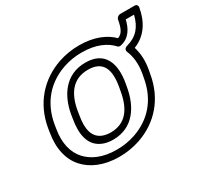

<svg xmlns="http://www.w3.org/2000/svg" viewBox="-165 -1019 1358 1284"><g transform="rotate(-30 514.5 -377.5)"><path d="M810 -546C830 -499 837 -442 825 -371L819 -339C792 -185 701 -84 567 -38C523 -23 475 -15 424 -15C313 -15 239 -52 194 -102C146 -155 124 -235 142 -339L147 -371C174 -525 267 -627 401 -673C445 -688 492 -696 543 -696C654 -696 727 -660 772 -611C777 -605 786 -604 793 -605C867 -620 897 -682 910 -740H974C953 -654 910 -605 831 -583C828 -582 798 -575 810 -546ZM867 -545C961 -582 1011 -662 1029 -765C1031 -776 1024 -790 1009 -790H895C884 -790 868 -780 865 -765C854 -702 838 -669 803 -657C751 -709 668 -746 552 -746C496 -746 443 -737 392 -720C237 -667 127 -544 97 -371L92 -339C72 -223 96 -128 154 -65C207 -7 293 35 416 35C472 35 525 26 576 9C731 -44 839 -166 869 -339L875 -371C887 -438 883 -494 867 -545ZM437 -85C593 -85 667 -209 690 -339L696 -372C719 -504 687 -625 531 -625C375 -625 299 -503 276 -372L271 -339C253 -235 266 -141 351 -102C376 -90 405 -85 437 -85ZM446 -135C419 -135 397 -140 379 -148C319 -176 304 -242 321 -339L326 -372C347 -492 404 -575 522 -575C641 -575 667 -493 646 -372L640 -339C619 -219 564 -135 446 -135Z"/></g></svg>

Font: Asimov
Style: XWidOuIt
Weight: 500
Designer: Google
Version: Version 2.000980; 2014